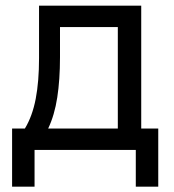

<svg xmlns="http://www.w3.org/2000/svg" viewBox="-20 -538 626 689"><path d="M23.4 131.8V-76.7H69.3Q96.2 -121.1 108.2 -183.6Q120.1 -246.1 120.1 -329.1V-517.6H486.8V-76.7H547.9V131.8H467.3V0H104V131.8ZM402.8 -76.7V-440.9H195.3V-332.5Q195.3 -252 185.5 -188.5Q175.8 -125 152.8 -76.7Z"/></svg>

Font: Cascadia Mono NF SemiLight
Style: Regular
Weight: 350
Monospace: yes
Designer: Aaron Bell
Foundry: Saja Typeworks
Version: Version 2404.023; ttfautohint (v1.8.4)